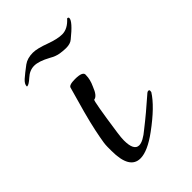

<svg xmlns="http://www.w3.org/2000/svg" viewBox="-119 -373 416 416"><g transform="rotate(-45 89.0 -164.5)"><path d="M62 -1Q29 -1 29 -57V-69Q29 -75 30 -82Q32 -95 36 -114Q40 -133 47 -159L63 -216Q64 -223 83 -223Q108 -223 106 -212Q106 -199 99 -184Q91 -163 81 -162Q78 -160 66 -76Q64 -62 64 -54Q64 -23 80 -23Q92 -23 112 -40Q139 -61 173 -91Q177 -94 180 -92Q181 -90 180 -86Q163 -59 118 -26Q84 -1 62 -1ZM117 -284Q110 -284 99.5 -285.5Q89 -287 77 -294Q55 -306 41 -306Q27 -306 15 -295Q4 -285 -1 -285Q-2 -285 -2 -286Q-2 -293 6.5 -300.5Q15 -308 31 -320Q42 -328 59 -328Q72 -328 96 -319Q107 -315 116 -313Q125 -311 132 -311Q149 -311 164 -328Q168 -328 168 -325Q168 -315 137 -290Q130 -284 117 -284Z"/></g></svg>

Font: Lovers Quarrel
Style: Regular
Weight: 400
Designer: Robert E. Leuschke
Foundry: Robert E. Leuschke
Version: Version 1.010; ttfautohint (v1.8.3)